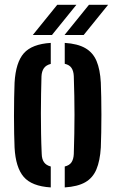

<svg xmlns="http://www.w3.org/2000/svg" viewBox="-20 -790 491 817"><path d="M42 -162Q41 -187 40.2 -222.2Q39.5 -257.5 39.5 -297Q39.5 -336.5 40.2 -373.5Q41 -410.5 42 -438.5Q47 -524.5 81.5 -563.5Q116 -602.5 196 -607.5V-518Q176 -513 166.8 -499.8Q157.5 -486.5 156.5 -465Q155.5 -430 154.8 -390Q154 -350 154 -307.5Q154 -265 154.8 -221.8Q155.5 -178.5 157.5 -135.5Q158 -113 167.2 -99.8Q176.5 -86.5 196 -81.5V7.5Q115 2.5 80.8 -37.5Q46.5 -77.5 42 -162ZM255.5 7.5V-81.5Q276 -86.5 284.5 -99.8Q293 -113 294 -134.5Q295.5 -179.5 296.2 -220.8Q297 -262 297 -301.8Q297 -341.5 296.2 -382Q295.5 -422.5 294 -466Q293 -488 284.2 -501Q275.5 -514 255.5 -518.5V-607.5Q310.5 -604 343 -585.2Q375.5 -566.5 390.8 -530.5Q406 -494.5 409 -438.5Q410 -412 410.8 -376.2Q411.5 -340.5 411.5 -301.8Q411.5 -263 410.8 -226.5Q410 -190 409 -162Q405.5 -105.5 390.2 -69.2Q375 -33 342.8 -14.5Q310.5 4 255.5 7.5ZM119.5 -641 223.5 -769.5H305L201 -641ZM254.5 -641 358.5 -769.5H440L336 -641Z"/></svg>

Font: Big Shoulders Stencil Text Thin
Style: Bold
Weight: 700
Version: Version 2.001